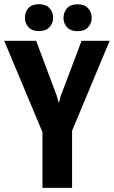

<svg xmlns="http://www.w3.org/2000/svg" viewBox="-31 -908 550 928"><path d="M174.3 0H317.4V-275.9L499 -710.9H363.3L268.6 -460Q263.7 -449.7 260.5 -436.8Q257.3 -423.8 254.4 -413.1H252.4Q249 -423.8 245.6 -436.8Q242.2 -449.7 237.8 -460L143.6 -710.9H-10.7L174.3 -269ZM89.4 -821.8Q89.4 -795.4 106.4 -776.6Q123.5 -757.8 157.7 -757.8Q190.4 -757.8 208 -776.6Q225.6 -795.4 225.6 -821.8Q225.6 -850.6 208 -869.1Q190.4 -887.7 157.2 -887.7Q123.5 -887.7 106.4 -869.1Q89.4 -850.6 89.4 -821.8ZM275.9 -820.8Q275.9 -794.9 293.2 -776.1Q310.5 -757.3 343.8 -757.3Q377 -757.3 394.5 -776.1Q412.1 -794.9 412.1 -820.8Q412.1 -849.6 394.5 -868.4Q377 -887.2 343.8 -887.2Q310.5 -887.2 293.2 -868.4Q275.9 -849.6 275.9 -820.8Z"/></svg>

Font: Roboto Flex Super Cond Bold
Style: Regular
Weight: 700
Width: 3
Designer: Berlow after Robertson
Foundry: Google
Version: Version 3.000